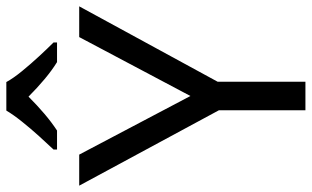

<svg xmlns="http://www.w3.org/2000/svg" viewBox="-209 -775 984 606"><g transform="rotate(-90 283.0 -472.0)"><path d="M283 -363 469 -714H566L328 -277V0H238V-273L0 -714H98ZM327 -944Q339 -922 361.5 -894.5Q384 -867 408.5 -840.5Q433 -814 452 -795V-784H390Q364 -800 336 -823.5Q308 -847 281 -874Q254 -847 227 -824Q200 -801 174 -784H114V-795Q133 -815 156.5 -841Q180 -867 202 -894.5Q224 -922 237 -944Z"/></g></svg>

Font: Noto Sans Hebrew Droid
Style: Regular
Weight: 400
Designer: Monotype Design Team
Foundry: Monotype Imaging Inc.
Version: Version 1.100